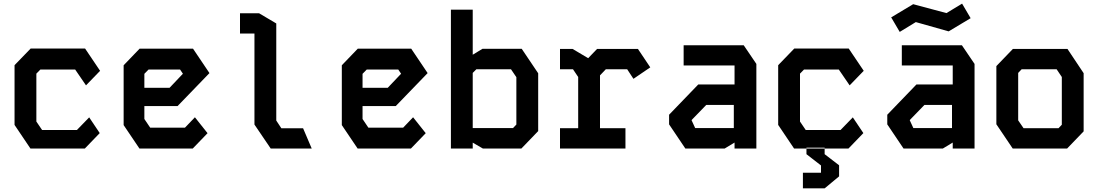

<svg xmlns="http://www.w3.org/2000/svg" viewBox="-20 -817 6040 1056"><path d="M148.5 -550 60 -458.5V-130L147.5 0H446.5L528.5 -85L470.5 -171.5L403 -102H211.5L180 -148.5V-412L202 -434.5H393.5L453 -347.5L530.5 -427.5L448 -550Z M748 -549.5 660 -458V-129L747 0H1040L1121.5 -84.5L1052 -172L997.5 -115H806L774 -162.5V-233.5H956.5L1132 -415L1041.5 -549.5ZM774 -411 797 -434.5H970.5L986 -411.5L912.5 -334H774Z M1300 -744V-632.5H1379.5V-132L1469 0H1694.5L1647 -111.5H1527.5L1499.5 -154V-688L1405 -744Z M1948 -549.5 1860 -458V-129L1947 0H2240L2321.5 -84.5L2252 -172L2197.5 -115H2006L1974 -162.5V-233.5H2156.5L2332 -415L2241.5 -549.5ZM1974 -411 1997 -434.5H2170.5L2186 -411.5L2112.5 -334H1974Z M2460 -764V0H2580V-32.5L2636 0H2847.5L2940 -96V-414L2849.5 -548.5H2633.5L2580 -516V-764ZM2580 -416 2600 -436H2790.5L2820 -392.5V-132L2801.5 -112.5H2580Z M3060 -548V-436H3131.5L3160 -393.5V-112H3060V0H3420V-112H3280V-402.5L3312 -436H3429.5L3464 -383.5L3556.5 -446.5L3488.5 -548H3264L3215 -497L3129 -548Z M3740 -568V-457H4020V-352.5H3820.5L3660 -186V-133L3749.5 0H3965.5L4020 -33V0H4140V-465.5L4070.5 -568ZM3784 -155V-157L3864.5 -240H4016V-112.5H3803.5Z M4348.5 -550 4260 -458.5V-130L4347.5 0H4646.5L4728.5 -85L4670.5 -171.5L4603 -102H4411.5L4380 -148.5V-412L4402 -434.5H4593.5L4653 -347.5L4730.5 -427.5L4648 -550ZM4396 133H4495.5V93L4415.5 31V-5H4515.5V31L4595 92V153L4515.5 219H4396Z M4940 -568V-457H5220V-352.5H5020.5L4860 -186V-133L4949.5 0H5165.5L5220 -33V0H5340V-465.5L5270.5 -568ZM4984 -155V-157L5064.5 -240H5216V-112.5H5003.5ZM5271.5 -797 5185.5 -745 5002.5 -794 4881.5 -721.5 4928.5 -641.5 5017 -695.5 5197.5 -644.5 5318.5 -717Z M5551 -548 5460 -453.5V-133.5L5550 0H5849L5940 -94.5V-414.5L5851 -548ZM5580 -155V-416L5599 -436H5791.5L5820 -393.5V-131L5802 -112H5609.5Z"/></svg>

Font: Kode
Style: Regular
Weight: 400
Monospace: yes
Designer: Isa Ozler
Foundry: Kadena LLC
Version: Version 1.000;gftools[0.9.28]